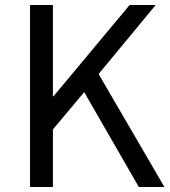

<svg xmlns="http://www.w3.org/2000/svg" viewBox="-20 -753 686 773"><path d="M101 0V-733H193V-365H195L502 -733H607L377 -455L642 0H539L319 -382L193 -232V0Z"/></svg>

Font: Noto Sans HK Thin
Style: Regular
Weight: 400
Version: Version 2.004-H2;hotconv 1.0.118;makeotfexe 2.5.65603